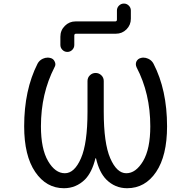

<svg xmlns="http://www.w3.org/2000/svg" viewBox="-20 -1084 1040 1051"><path d="M610.4 -966.8Q620.1 -966.8 620.1 -976.6V-1026.4Q620.1 -1042 631.3 -1053.2Q642.6 -1064.5 658.2 -1064.5Q673.8 -1064.5 685.1 -1053.2Q696.3 -1042 696.3 -1026.4V-981.4Q696.3 -947.3 672.4 -923.3Q648.4 -899.4 614.3 -899.4H396.5Q386.7 -899.4 386.7 -889.6V-837.9Q386.7 -822.3 375.5 -811Q364.3 -799.8 348.6 -799.8Q333 -799.8 321.8 -811Q310.5 -822.3 310.5 -837.9V-882.8Q310.5 -918 335 -942.4Q359.4 -966.8 393.6 -966.8ZM505.9 -215.8Q505.9 -217.8 503.9 -217.8Q502 -217.8 502 -215.8Q483.4 -140.6 445.3 -101.6Q396.5 -53.7 330.1 -53.7Q233.4 -53.7 172.9 -142.6Q112.3 -231.4 112.3 -392.6Q112.3 -590.8 185.5 -735.4Q195.3 -753.9 214.8 -762.7Q227.5 -768.6 241.2 -768.6Q248 -768.6 255.9 -766.6Q272.5 -762.7 279.3 -747.1Q283.2 -739.3 283.2 -732.4Q283.2 -723.6 278.3 -715.8Q204.1 -571.3 204.1 -392.6Q204.1 -268.6 243.2 -202.1Q282.2 -135.7 335 -135.7Q387.7 -135.7 423.3 -217.8Q459 -299.8 459 -472.7V-640.6Q459 -659.2 472.2 -671.9Q485.4 -684.6 503.4 -684.6Q521.5 -684.6 534.7 -671.9Q547.9 -659.2 547.9 -640.6V-472.7Q547.9 -299.8 583.5 -217.8Q619.1 -135.7 671.4 -135.7Q723.6 -135.7 763.2 -202.1Q802.7 -268.6 802.7 -392.6Q802.7 -572.3 727.5 -715.8Q723.6 -724.6 723.6 -732.4Q723.6 -740.2 726.6 -747.1Q734.4 -762.7 751 -766.6Q757.8 -768.6 764.6 -768.6Q778.3 -768.6 791 -762.7Q810.5 -753.9 820.3 -735.4Q894.5 -591.8 894.5 -392.6Q894.5 -231.4 834.5 -142.6Q774.4 -53.7 675.8 -53.7Q609.4 -53.7 561.5 -101.6Q523.4 -140.6 505.9 -215.8Z"/></svg>

Font: Rounded-X Mgen+ 1m regular
Style: Regular
Weight: 400
Designer: [Source Han Sans]
Ryoko NISHIZUKA  (kana & ideographs); Paul D. Hunt (Latin, Greek & Cyrillic); Wenlong ZHANG  (bopomofo
Version: Version 1.059.20150602